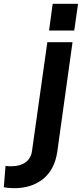

<svg xmlns="http://www.w3.org/2000/svg" viewBox="-146 -765 429 1006"><path d="M111 -605 130 -745H263L243 -605ZM-72 221Q-88 221 -102.5 219.5Q-117 218 -126 216L-117 104Q-108 106 -99.5 106Q-91 106 -85 106Q-40 106 -11.5 85Q17 64 22 24L102 -544H234L154 31Q140 124 80 172.5Q20 221 -72 221Z"/></svg>

Font: Plus Jakarta Sans
Style: Bold Italic
Weight: 700
Italic angle: -8°
Designer: Gumpita Rahayu
Foundry: Tokotype
Version: Version 2.071; ttfautohint (v1.8.4.7-5d5b);gftools[0.9.29]